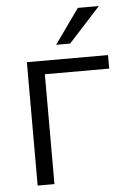

<svg xmlns="http://www.w3.org/2000/svg" viewBox="-53 -781 553 820"><g transform="rotate(-5 223.5 -370.5)"><path d="M75 -529V0H147V-471H423V-529ZM206 -592H266L402 -741H312Z"/></g></svg>

Font: Cheyenne Sans Light
Style: Regular
Weight: 300
Designer: The Public Sans project authors (U.S. Web Design System), Libre Franklin designed by Pablo Impallari and Rodrigo Fuenzal
Foundry: The Cheyenne Sans Project Authors
Version: Version 2.007